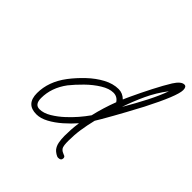

<svg xmlns="http://www.w3.org/2000/svg" viewBox="-199 -769 989 989"><g transform="rotate(45 296.0 -274.5)"><path d="M383 89Q375 89 363.5 81.5Q352 74 346 67Q334 52 330 31Q326 10 326 -15Q326 -36 327.5 -60.5Q329 -85 333 -113Q307 -83 274.5 -54.5Q242 -26 208.5 -8Q175 10 145 10Q70 10 70 -70Q70 -153 128 -230Q157 -268 194 -303Q231 -338 272 -360Q313 -382 353 -382Q383 -382 406 -359Q408 -363 411.5 -372Q415 -381 422 -395Q446 -447 475 -503.5Q504 -560 527 -597Q553 -638 576 -638Q592 -638 592 -613Q592 -570 511 -412Q506 -403 493.5 -379.5Q481 -356 464.5 -325.5Q448 -295 431 -265Q414 -235 400.5 -211.5Q387 -188 381 -179Q370 -134 364 -93.5Q358 -53 358 -10Q358 6 359.5 19.5Q361 33 367 41Q372 47 378 50.5Q384 54 392 57Q404 60 404 71Q404 89 383 89ZM430 -329Q468 -394 497 -450.5Q526 -507 544 -557Q504 -505 477 -447Q450 -389 430 -329ZM138 -20Q167 -20 199.5 -39.5Q232 -59 261 -86Q287 -110 309 -135.5Q331 -161 350 -188Q358 -223 368.5 -257Q379 -291 392 -325Q376 -350 347 -350Q317 -350 280.5 -327.5Q244 -305 210.5 -272Q177 -239 153 -209Q103 -142 103 -67Q103 -20 138 -20Z"/></g></svg>

Font: Oooh Baby
Style: Regular
Weight: 400
Designer: Robert E. Leuschke
Foundry: Robert E. Leuschke
Version: Version 1.011; ttfautohint (v1.8.3)